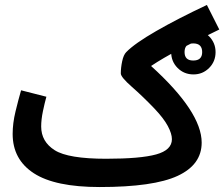

<svg xmlns="http://www.w3.org/2000/svg" viewBox="-20 -733 904 774"><path d="M793 -158Q793 -282 589 -467Q637 -499 703 -533.5Q769 -568 864 -614L814 -713Q697 -658 610 -608Q523 -558 489 -523Q478 -512 472.5 -486Q467 -460 467 -437Q467 -422 511.5 -383Q556 -344 602 -296Q640 -256 656.5 -225Q673 -194 673 -172Q673 -128 609.5 -110.5Q546 -93 408 -93L382 21Q599 21 696 -24Q793 -69 793 -158ZM382 21 428 -11 408 -93Q255 -93 200.5 -127.5Q146 -162 146 -223Q146 -251 153 -284.5Q160 -318 167 -343L65 -369Q54 -331 42.5 -283.5Q31 -236 31 -193Q31 -90 116.5 -34.5Q202 21 382 21ZM760 -433Q797 -433 823 -459Q849 -485 849 -523Q849 -560 823 -586.5Q797 -613 760 -613Q722 -613 696 -586.5Q670 -560 670 -523Q670 -485 696 -459Q722 -433 760 -433ZM759 -489Q724 -489 724 -523Q724 -558 759 -558Q795 -558 795 -523Q795 -489 759 -489Z"/></svg>

Font: Noto Sans Arabic UI SemiCondensed Semi
Style: Regular
Weight: 600
Width: 4
Designer: Nadine Chahine - Monotype Design Team
Foundry: Monotype Imaging Inc.
Version: Version 1.900